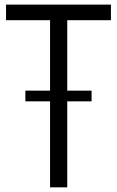

<svg xmlns="http://www.w3.org/2000/svg" viewBox="-20 -804 502 824"><path d="M268.6 -717.3V-415H373V-369.1H268.6V0H194.8V-369.1H88.9V-415H194.8V-717.3H5.9V-784.2H456.1V-717.3Z"/></svg>

Font: Decalotype Light
Style: Regular
Weight: 300
Designer: Alfredo Marco Pradil
Foundry: Alfredo Marco Pradil
Version: Version 1.0